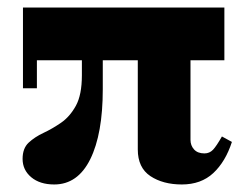

<svg xmlns="http://www.w3.org/2000/svg" viewBox="-20 -480 670 510"><path d="M124 10Q86 10 63 -9.2Q40 -28.5 40 -58Q40 -86 56 -101Q72 -116 95.5 -127Q119 -138 142.2 -154Q165.5 -170 181.5 -199Q197.5 -228 197.5 -280V-320H78V-245.5H41V-460H576V-320H486V-108.5Q486 -93.5 495.5 -83Q505 -72.5 523 -72.5Q536.5 -72.5 545.8 -82.2Q555 -92 569.5 -117.5L596 -103Q579 -50.5 546.5 -20.2Q514 10 463 10Q413 10 379.5 -12.2Q346 -34.5 346 -83V-320H253V-243Q253 -124.5 219.8 -57.2Q186.5 10 124 10Z"/></svg>

Font: Bodoni* 06pt
Style: Bold
Weight: 700
Version: Version 2.3